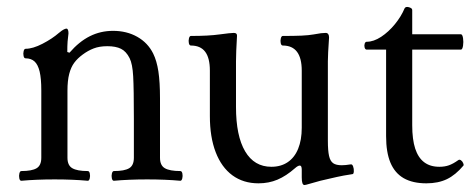

<svg xmlns="http://www.w3.org/2000/svg" viewBox="-20 -513 1359 549"><path d="M53.2 -346.2Q48.8 -346.2 47.4 -353Q45.9 -359.9 47.6 -366.7Q49.3 -373.5 53.2 -373.5Q73.7 -373.5 101.6 -387.9Q129.4 -402.3 148.4 -418.9L150.4 -420.4Q156.7 -425.8 161.9 -428.5Q167 -431.2 169.9 -431.2Q172.9 -431.2 174.3 -427.7Q175.8 -424.3 175.8 -417.5Q174.3 -406.7 173.3 -394.5Q172.4 -382.3 172.4 -364.3L178.7 -362.3Q206.1 -394 236.8 -409.4Q267.6 -424.8 303.2 -424.8Q342.3 -424.8 372.6 -407.7Q402.8 -390.6 418 -359.9Q428.2 -339.4 432.9 -308.8Q437.5 -278.3 437.5 -231.9V-81.5H362.8V-172.9Q362.8 -259.8 360.8 -294.9Q358.9 -330.1 350.6 -346.7Q340.8 -366.2 325.9 -373.5Q311 -380.9 287.1 -380.9Q264.2 -380.9 247.8 -374.5Q231.4 -368.2 216.3 -356.9Q201.7 -346.2 192.4 -333.7Q183.1 -321.3 178 -302Q172.9 -282.7 172.9 -253.9V-81.5H98.1V-254.4Q98.1 -288.6 93.3 -308.6Q88.4 -328.6 78.6 -337.4Q68.8 -346.2 53.2 -346.2ZM41 -23.9Q71.3 -23.9 84.7 -32Q98.1 -40 98.1 -62V-98.1H172.9V-62Q172.9 -40 186.8 -32Q200.7 -23.9 231 -23.9Q235.4 -23.9 236.8 -16.8Q238.3 -9.8 236.6 -2.9Q234.9 3.9 231 3.9Q188.5 0 136.2 0Q83.5 0 41 3.9Q36.6 3.9 35.2 -3.2Q33.7 -10.3 35.4 -17.1Q37.1 -23.9 41 -23.9ZM305.7 -23.9Q335.9 -23.9 349.4 -32Q362.8 -40 362.8 -62V-98.1H437.5V-62Q437.5 -40 451.4 -32Q465.3 -23.9 495.6 -23.9Q500 -23.9 501.5 -16.8Q502.9 -9.8 501.2 -2.9Q499.5 3.9 495.6 3.9Q453.1 0 400.9 0Q348.1 0 305.7 3.9Q301.3 3.9 299.8 -3.2Q298.3 -10.3 300 -17.1Q301.8 -23.9 305.7 -23.9Z M842.8 -5.9V-27.8Q842.8 -39.6 837.4 -39.6Q832 -39.6 823.7 -32.2Q798.3 -9.8 773.4 0.7Q748.5 11.2 719.2 11.2Q675.8 11.2 644.5 -11.7Q613.3 -34.7 596.7 -77.9Q580.1 -121.1 580.1 -181.2V-311Q580.1 -347.2 566.7 -365Q553.2 -382.8 525.9 -382.8Q521.5 -382.8 520 -389.6Q518.6 -396.5 520.3 -403.3Q522 -410.2 525.9 -410.2Q576.7 -410.2 607.9 -414.6Q639.6 -418.9 648.4 -418.9Q653.3 -418.9 655.5 -417Q657.7 -415 657.7 -411.1Q654.8 -360.8 654.8 -337.9V-207Q654.8 -124.5 680.9 -80.3Q707 -36.1 755.9 -36.1Q783.2 -36.1 802.7 -49.3Q822.3 -62.5 832.5 -87.6Q842.8 -112.8 842.8 -147.5V-311Q842.8 -382.8 788.6 -382.8Q784.2 -382.8 782.7 -389.6Q781.2 -396.5 783 -403.3Q784.7 -410.2 788.6 -410.2Q820.8 -410.2 842 -411.1Q863.3 -412.1 877 -414.6Q889.6 -417 897.7 -418Q905.8 -418.9 911.1 -418.9Q916 -418.9 918.5 -415.5Q920.9 -412.1 920.9 -405.8Q917.5 -356.4 917.5 -337.9V-110.8Q917.5 -82 920.9 -67.1Q924.3 -52.2 932.6 -46.4Q940.9 -40.5 957.5 -40.5Q967.3 -40.5 982.9 -43Q987.3 -43.9 989.7 -37.1Q992.2 -30.3 991.7 -22.7Q991.2 -15.1 987.8 -15.1Q980 -14.2 962.9 -11Q945.8 -7.8 921.4 -2L896 3.9Q868.7 11.2 856 15.1Q853.5 15.6 850.6 16.1Q846.7 16.1 844.7 10.7Q842.8 5.4 842.8 -5.9Z M1084 -123.5V-371.1H1028.8Q1024.4 -371.1 1022.7 -376.7Q1021 -382.3 1022.7 -387.9Q1024.4 -393.6 1028.8 -393.6Q1048.3 -393.6 1069.8 -407.7Q1091.3 -421.9 1109.4 -444.1Q1127.4 -466.3 1136.7 -488.8Q1138.2 -492.2 1141.8 -492.9Q1145.5 -493.7 1149.9 -492.2Q1154.3 -490.7 1156.5 -489Q1158.7 -487.3 1158.7 -483.9V-415H1297.9Q1302.2 -415 1304 -404.1Q1305.7 -393.1 1304 -382.1Q1302.2 -371.1 1297.9 -371.1H1158.7V-154.8Q1158.7 -114.3 1167.2 -88.1Q1175.8 -62 1192.9 -49.1Q1210 -36.1 1236.3 -36.1Q1251.5 -36.1 1263.4 -40.3Q1275.4 -44.4 1290.5 -55.2Q1293.9 -57.6 1298.1 -54.7Q1302.2 -51.8 1304.4 -46.6Q1306.6 -41.5 1305.2 -39.6Q1282.7 -12.7 1257.8 -0.7Q1232.9 11.2 1199.2 11.2Q1160.2 11.2 1134.5 -3.4Q1108.9 -18.1 1096.4 -47.9Q1084 -77.6 1084 -123.5Z"/></svg>

Font: Junicode Two Beta VF
Style: Regular
Weight: 400
Designer: Peter S. Baker
Foundry: Briery Creek Software
Version: Version 1.031 beta; ttfautohint (v1.8.1.43-b0c9)